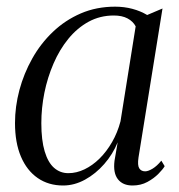

<svg xmlns="http://www.w3.org/2000/svg" viewBox="-20 -546 538 576"><path d="M395.5 -73.5Q392 -50 397.8 -41Q403.5 -32 415.5 -32Q424.5 -32 437.8 -40Q451 -48 464 -64L474 -47.5Q469 -38.5 455.5 -24.8Q442 -11 422.2 -0.2Q402.5 10.5 377.5 10.5Q348.5 10.5 333.8 -8.2Q319 -27 323.5 -63.5L333 -119Q318.5 -83.5 292.8 -54Q267 -24.5 235 -7Q203 10.5 169.5 10.5Q125.5 10.5 93 -12Q60.5 -34.5 42.8 -76.2Q25 -118 25 -177Q25 -226 38.2 -275.8Q51.5 -325.5 76.8 -370.5Q102 -415.5 138.8 -450.5Q175.5 -485.5 222.5 -505.8Q269.5 -526 325.5 -526Q352.5 -526 377 -519.5Q401.5 -513 421.5 -501L467.5 -520.5ZM387 -467Q379 -482 362.5 -490.8Q346 -499.5 321.5 -499.5Q280 -499.5 245.8 -480.8Q211.5 -462 185 -429.5Q158.5 -397 140.5 -355.2Q122.5 -313.5 113.2 -267.8Q104 -222 104 -176.5Q104 -125.5 114 -92Q124 -58.5 142.2 -42.5Q160.5 -26.5 185 -26.5Q209.5 -26.5 233.5 -38Q257.5 -49.5 278.8 -70.5Q300 -91.5 316.2 -119.8Q332.5 -148 341.5 -182Z"/></svg>

Font: Merriweather 120pt Light
Style: Italic
Weight: 300
Italic angle: -7.8°
Version: Version 2.101